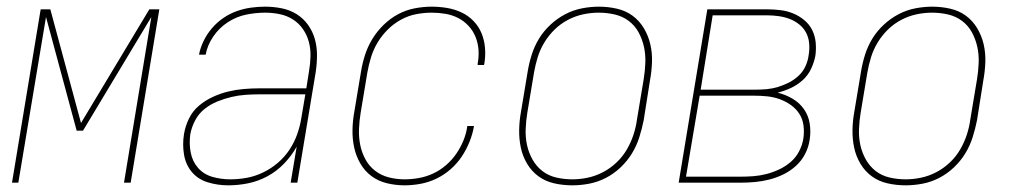

<svg xmlns="http://www.w3.org/2000/svg" viewBox="-20 -548 3040 576"><path d="M16 0 102 -520H131L223 -179L428 -520H458L372 0H352L434 -497L229 -156H210L118 -497L35 0Z M665 8Q633 8 603.5 -1Q574 -10 555.5 -32Q537 -54 532 -84.5Q527 -115 532 -146Q536 -170 547 -192.5Q558 -215 577 -231Q596 -247 619 -257.5Q642 -268 665 -273.5Q688 -279 711.5 -281Q735 -283 758 -283H899L907 -334Q911 -357 911.5 -379.5Q912 -402 906.5 -422.5Q901 -443 889 -460.5Q877 -478 859 -489.5Q841 -501 819.5 -505.5Q798 -510 775 -510Q747 -510 718 -504Q689 -498 663 -481Q637 -464 619.5 -438Q602 -412 597 -384H577Q581 -405 591 -425.5Q601 -446 616 -463.5Q631 -481 650 -494Q669 -507 690 -514.5Q711 -522 732.5 -525Q754 -528 775 -528Q801 -528 825.5 -523Q850 -518 870 -505.5Q890 -493 904 -473.5Q918 -454 924.5 -431Q931 -408 931 -382.5Q931 -357 927 -331L872 0H852L870 -108Q855 -81 832.5 -57.5Q810 -34 782 -19Q754 -4 724 2Q694 8 665 8ZM671 -10Q695 -10 720 -14.5Q745 -19 769 -30.5Q793 -42 813.5 -59.5Q834 -77 848.5 -99Q863 -121 871.5 -145Q880 -169 884 -194L896 -265H758Q738 -265 716.5 -263.5Q695 -262 674 -257Q653 -252 632 -243.5Q611 -235 593.5 -221Q576 -207 565.5 -187Q555 -167 551 -146Q547 -118 552 -91Q557 -64 574 -44.5Q591 -25 617 -17.5Q643 -10 671 -10Z M1194 8Q1166 8 1140 1.5Q1114 -5 1094 -20Q1074 -35 1061 -57.5Q1048 -80 1042.5 -105.5Q1037 -131 1037.5 -158.5Q1038 -186 1043 -213L1063 -333Q1067 -358 1075 -383Q1083 -408 1097 -431Q1111 -454 1131 -473.5Q1151 -493 1174.5 -505.5Q1198 -518 1224 -523Q1250 -528 1275 -528Q1299 -528 1322 -524Q1345 -520 1365 -510.5Q1385 -501 1400.5 -485Q1416 -469 1424.5 -448.5Q1433 -428 1435 -404.5Q1437 -381 1433 -357Q1433 -356 1432.5 -355Q1432 -354 1432 -353H1413Q1413 -354 1413 -355Q1413 -356 1413 -357Q1417 -378 1415.5 -398.5Q1414 -419 1406.5 -437.5Q1399 -456 1385.5 -470.5Q1372 -485 1354.5 -494Q1337 -503 1316.5 -506.5Q1296 -510 1275 -510Q1252 -510 1228.5 -505.5Q1205 -501 1183 -489Q1161 -477 1143 -459Q1125 -441 1112.5 -420Q1100 -399 1093 -376Q1086 -353 1082 -330L1062 -210Q1058 -186 1057 -161.5Q1056 -137 1060.5 -114Q1065 -91 1076 -70.5Q1087 -50 1105 -36Q1123 -22 1146 -16Q1169 -10 1194 -10Q1215 -10 1237 -14Q1259 -18 1279.5 -27.5Q1300 -37 1318 -52.5Q1336 -68 1349 -87Q1362 -106 1370.5 -127Q1379 -148 1382 -170H1402Q1398 -146 1388.5 -122.5Q1379 -99 1365 -78Q1351 -57 1331.5 -40Q1312 -23 1289 -12Q1266 -1 1241.5 3.5Q1217 8 1194 8Z M1697 8Q1669 8 1642.5 2Q1616 -4 1595.5 -19Q1575 -34 1561.5 -56.5Q1548 -79 1542.5 -105Q1537 -131 1537.5 -158.5Q1538 -186 1543 -213L1563 -333Q1567 -358 1575 -383.5Q1583 -409 1597 -432Q1611 -455 1631.5 -474Q1652 -493 1676 -505.5Q1700 -518 1726 -523Q1752 -528 1777 -528Q1804 -528 1830.5 -522Q1857 -516 1877.5 -501Q1898 -486 1911.5 -463.5Q1925 -441 1931 -415Q1937 -389 1936 -361.5Q1935 -334 1930 -307L1911 -187Q1906 -162 1898 -136.5Q1890 -111 1876 -88Q1862 -65 1842 -46Q1822 -27 1798 -14.5Q1774 -2 1748 3Q1722 8 1697 8ZM1697 -10Q1720 -10 1743.5 -15Q1767 -20 1789 -31.5Q1811 -43 1829.5 -60.5Q1848 -78 1860.5 -99.5Q1873 -121 1880.5 -144Q1888 -167 1891 -190L1911 -310Q1915 -334 1916 -359Q1917 -384 1912 -407Q1907 -430 1896 -450.5Q1885 -471 1866.5 -485Q1848 -499 1824.5 -504.5Q1801 -510 1776 -510Q1753 -510 1729.5 -505Q1706 -500 1684 -488.5Q1662 -477 1644 -459.5Q1626 -442 1613 -420.5Q1600 -399 1593 -376Q1586 -353 1582 -330L1562 -210Q1558 -186 1557 -161Q1556 -136 1561 -113Q1566 -90 1577.5 -69.5Q1589 -49 1607 -35Q1625 -21 1648.5 -15.5Q1672 -10 1697 -10Z M2016 0 2102 -520H2282Q2302 -520 2322 -517.5Q2342 -515 2360 -507.5Q2378 -500 2393 -487.5Q2408 -475 2416.5 -458Q2425 -441 2427 -421Q2429 -401 2426 -380Q2422 -360 2413 -341Q2404 -322 2388 -307.5Q2372 -293 2352.5 -284Q2333 -275 2313 -270Q2337 -264 2357.5 -252Q2378 -240 2391.5 -221Q2405 -202 2409 -178Q2413 -154 2409 -129Q2406 -107 2395.5 -86.5Q2385 -66 2368 -50.5Q2351 -35 2330.5 -25Q2310 -15 2288.5 -9.5Q2267 -4 2245.5 -2Q2224 0 2203 0ZM2082 -279H2246Q2263 -279 2280 -280.5Q2297 -282 2313.5 -287Q2330 -292 2346 -300Q2362 -308 2375.5 -320.5Q2389 -333 2396.5 -349.5Q2404 -366 2406 -383Q2409 -400 2407.5 -417.5Q2406 -435 2398.5 -449.5Q2391 -464 2378 -474.5Q2365 -485 2349.5 -491Q2334 -497 2316.5 -499.5Q2299 -502 2282 -502H2118ZM2038 -18H2203Q2222 -18 2241 -19.5Q2260 -21 2279.5 -26Q2299 -31 2318 -40Q2337 -49 2352.5 -62.5Q2368 -76 2377.5 -94.5Q2387 -113 2390 -132Q2393 -152 2390.5 -171.5Q2388 -191 2378 -206.5Q2368 -222 2352.5 -233Q2337 -244 2319 -250.5Q2301 -257 2281.5 -259Q2262 -261 2241 -261H2079Z M2697 8Q2669 8 2642.5 2Q2616 -4 2595.5 -19Q2575 -34 2561.5 -56.5Q2548 -79 2542.5 -105Q2537 -131 2537.5 -158.5Q2538 -186 2543 -213L2563 -333Q2567 -358 2575 -383.5Q2583 -409 2597 -432Q2611 -455 2631.5 -474Q2652 -493 2676 -505.5Q2700 -518 2726 -523Q2752 -528 2777 -528Q2804 -528 2830.5 -522Q2857 -516 2877.5 -501Q2898 -486 2911.5 -463.5Q2925 -441 2931 -415Q2937 -389 2936 -361.5Q2935 -334 2930 -307L2911 -187Q2906 -162 2898 -136.5Q2890 -111 2876 -88Q2862 -65 2842 -46Q2822 -27 2798 -14.5Q2774 -2 2748 3Q2722 8 2697 8ZM2697 -10Q2720 -10 2743.5 -15Q2767 -20 2789 -31.5Q2811 -43 2829.5 -60.5Q2848 -78 2860.5 -99.5Q2873 -121 2880.5 -144Q2888 -167 2891 -190L2911 -310Q2915 -334 2916 -359Q2917 -384 2912 -407Q2907 -430 2896 -450.5Q2885 -471 2866.5 -485Q2848 -499 2824.5 -504.5Q2801 -510 2776 -510Q2753 -510 2729.5 -505Q2706 -500 2684 -488.5Q2662 -477 2644 -459.5Q2626 -442 2613 -420.5Q2600 -399 2593 -376Q2586 -353 2582 -330L2562 -210Q2558 -186 2557 -161Q2556 -136 2561 -113Q2566 -90 2577.5 -69.5Q2589 -49 2607 -35Q2625 -21 2648.5 -15.5Q2672 -10 2697 -10Z"/></svg>

Font: Iosevka SS04 Thin Oblique
Style: Regular
Weight: 100
Italic angle: -9°
Monospace: yes
Designer: Belleve Invis
Foundry: Belleve Invis
Version: Version 19.0.0; ttfautohint (v1.8.4)